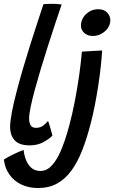

<svg xmlns="http://www.w3.org/2000/svg" viewBox="-23 -736 609 996"><path d="M248.9 -32.2Q232.7 -15.6 202.2 1.2Q171.6 18.1 130.5 18.1Q77.8 18.1 53.6 -7.7Q29.5 -33.4 29.5 -78.2Q29.5 -107.1 38.7 -154.7Q47.9 -202.2 63.2 -260.9Q78.4 -319.6 97.1 -383.2Q115.8 -446.7 135.4 -508.5Q155 -570.4 172.5 -623.6Q189.9 -676.9 202.4 -714.5Q226.1 -716.2 245.2 -716.2Q258.4 -716.2 270.9 -715.4Q283.4 -714.6 296.9 -713Q281.2 -667.3 262.8 -611.8Q244.4 -556.4 225.6 -497.2Q206.8 -438 189.2 -380.2Q171.8 -322.5 157.9 -271.6Q144.1 -220.6 136 -181.6Q128 -142.5 128 -121.3Q128 -99.5 135.9 -86.1Q143.8 -72.8 163.6 -72.8Q183.8 -72.8 198.8 -82.8Q213.9 -92.9 226.2 -108.5Q228.4 -104.4 231.7 -93.7Q235.1 -82.9 238.8 -69.7Q242.6 -56.5 245.5 -46Q248.4 -35.5 248.9 -32.2ZM446.6 -92.2Q427.6 -18.2 403.8 42.8Q380 103.9 348.2 147.9Q316.4 191.9 273.7 215.7Q230.9 239.4 173.8 239.4Q125.1 239.4 86.9 220.8Q48.8 202.2 25.4 168.9Q2 135.6 -3 91.7Q19.8 77.2 49.2 63.1Q78.7 49.1 99.6 42Q101.8 66.7 111.1 91.9Q120.5 117.2 139.1 134.1Q157.7 151 187.1 151Q216.1 151 239.3 128.9Q262.5 106.8 280.8 70.9Q299 34.9 313 -7.3Q327.1 -49.6 337.7 -90.1Q352.8 -147.1 365.3 -212.1Q377.9 -277.1 387.4 -343Q396.8 -409 401.8 -468.2L506.9 -474.3Q504.8 -437.7 499.8 -391.3Q494.8 -344.9 487 -293.8Q479.2 -242.6 469.2 -191Q459.1 -139.4 446.6 -92.2ZM486.3 -688.2Q516.6 -688.2 533 -670.5Q549.4 -652.8 549.4 -631Q549.4 -609.4 536.5 -590.7Q523.6 -572.1 502.8 -560.7Q482.1 -549.4 458.6 -549.4Q431.8 -549.4 414.4 -564.9Q396.9 -580.4 396.9 -603.1Q396.9 -626.5 409.2 -645.7Q421.4 -664.9 441.7 -676.5Q462.1 -688.2 486.3 -688.2Z"/></svg>

Font: Grandstander Thin
Style: Italic
Weight: 100
Italic angle: -15°
Designer: Tyler Finck
Foundry: Etcetera Type Co
Version: Version 1.200